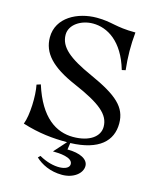

<svg xmlns="http://www.w3.org/2000/svg" viewBox="-139 -854 946 1163"><g transform="rotate(15 334.0 -273.0)"><path d="M98 -282 73 -274C87 -207 83 -84 60 -26C165 7 253 15 340 15H342L274 91C313 91 398 95 398 138C398 181 302 191 208 137L195 150C231 184 288 214 363 214C434 214 487 173 487 126C487 84 436 57 356 57L362 15C542 9 618 -67 618 -176C618 -278 551 -337 377 -415C232 -480 165 -534 165 -612C165 -676 235 -720 309 -720C399 -720 500 -661 549 -493L572 -498C563 -579 562 -652 570 -734C442 -734 419 -760 322 -760C202 -760 77 -697 77 -572C77 -475 142 -402 298 -335C467 -262 532 -209 532 -132C532 -70 470 -25 368 -25C263 -25 159 -88 98 -282Z"/></g></svg>

Font: Basteleur Moonlight
Style: Regular
Weight: 300
Designer: Keussel
Foundry: Keussel Studio
Version: Version 1.300;Glyphs 3.2 (3192)